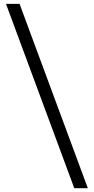

<svg xmlns="http://www.w3.org/2000/svg" viewBox="-20 -801 489 1001"><path d="M82 -780.8 438 180.2H367.2L11.2 -780.8Z"/></svg>

Font: Stilu Light
Style: Italic
Weight: 300
Italic angle: -10°
Designer: Genilson Lima Santos
Foundry: Genilson Lima Santos
Version: Version 1.200;PS 001.200;hotconv 1.0.88;makeotf.lib2.5.64775